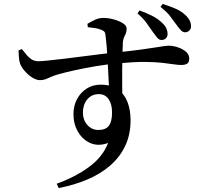

<svg xmlns="http://www.w3.org/2000/svg" viewBox="-20 -869 1040 975"><path d="M800 -666Q788 -666 778 -678Q768 -690 755 -708Q741 -728 725 -751Q709 -774 678 -801L689 -816Q724 -803 752 -789Q780 -775 800 -756Q818 -740 824.5 -725.5Q831 -711 831 -697Q831 -683 822.5 -674.5Q814 -666 800 -666ZM268 64Q360 31 430.5 -20Q501 -71 529 -143Q480 -125 440 -142Q400 -159 376.5 -199Q353 -239 353 -289Q353 -331 370.5 -364.5Q388 -398 419 -418.5Q450 -439 491 -439Q546 -439 579.5 -414.5Q613 -390 628 -349.5Q643 -309 643 -258Q643 -185 615.5 -127.5Q588 -70 538.5 -27.5Q489 15 422.5 43Q356 71 278 86ZM480 -209Q516 -209 532.5 -230Q549 -251 549 -298Q549 -340 531.5 -365.5Q514 -391 482 -391Q445 -391 423 -364Q401 -337 401 -298Q401 -260 423.5 -234.5Q446 -209 480 -209ZM183 -462Q165 -462 143.5 -475.5Q122 -489 105 -509Q88 -529 82 -546Q77 -561 76 -579Q75 -597 74 -613L91 -620Q106 -601 117.5 -587.5Q129 -574 142 -566.5Q155 -559 172 -558Q187 -558 223 -561.5Q259 -565 308 -571Q357 -577 407.5 -583.5Q458 -590 503 -595.5Q548 -601 575 -603Q650 -611 697.5 -617.5Q745 -624 772.5 -628.5Q800 -633 814 -635Q828 -637 835 -637Q858 -637 882.5 -629Q907 -621 924 -606.5Q941 -592 941 -572Q941 -552 930 -545.5Q919 -539 900 -539Q885 -539 862 -542.5Q839 -546 804 -550Q769 -554 716.5 -554.5Q664 -555 588 -548Q526 -543 467.5 -533Q409 -523 361 -512.5Q313 -502 281 -493Q258 -487 241.5 -479.5Q225 -472 212 -467Q199 -462 183 -462ZM534 -405Q534 -419 532.5 -445Q531 -471 529.5 -503.5Q528 -536 526 -570.5Q524 -605 521.5 -635.5Q519 -666 516 -688Q515 -702 510 -708Q505 -714 493 -718Q482 -723 464.5 -726Q447 -729 426 -731L424 -748Q440 -758 461 -768Q482 -778 505 -778Q530 -778 557.5 -770.5Q585 -763 604 -751Q623 -739 623 -724Q623 -705 614.5 -689.5Q606 -674 604 -655Q603 -637 602 -600Q601 -563 600.5 -517Q600 -471 600.5 -424Q601 -377 602 -340ZM919 -705Q908 -705 897.5 -716.5Q887 -728 874 -746Q860 -765 844 -786.5Q828 -808 795 -834L806 -849Q844 -837 871.5 -825Q899 -813 920 -794Q937 -778 943.5 -764Q950 -750 950 -736Q950 -722 941 -713.5Q932 -705 919 -705Z"/></svg>

Font: Noto Serif KR SemiBold
Style: Regular
Weight: 600
Designer: Ryoko NISHIZUKA 西塚涼子 (kana & ideographs); Frank Grießhammer (Latin, Greek & Cyrillic); Wenlong ZHANG 张文龙 (bopomofo); San
Foundry: Adobe
Version: Version 2.003-H1;hotconv 1.1.1;makeotfexe 2.6.0